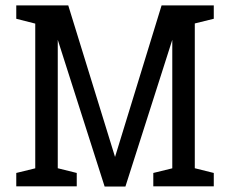

<svg xmlns="http://www.w3.org/2000/svg" viewBox="-20 -687 848 708"><path d="M365.8 0.8 152.5 -667H231.7L404.2 -108.3L575.8 -667H655.8L442.5 0.8ZM110 0V-667H193V0ZM615.3 0V-667H698.3V0ZM40 0V-49.2L125 -70L120 0ZM183 0 176.3 -70.8 263 -49.2V0ZM545.3 0V-49.2L630.3 -70L625.3 0ZM40 -667H120L124.8 -596.2L40 -617.8ZM688.3 0 681.7 -70.8 768.3 -49.2V0ZM680 -596 688.3 -667H768.3V-617.8Z"/></svg>

Font: Epunda Slab Light
Style: Regular
Weight: 300
Designer: Simon Atzbach
Foundry: typofactur
Version: Version 1.102